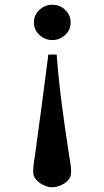

<svg xmlns="http://www.w3.org/2000/svg" viewBox="-20 -577 440 810"><path d="M280 148Q280 178 253.5 195.5Q227 213 200 213Q184 213 165 204.5Q146 196 133 181.5Q120 167 120 148Q120 128 123 108Q126 88 129 68Q143 -36 157 -139.5Q171 -243 184 -347H219Q227 -243 240.5 -139Q254 -35 270 68Q273 88 276.5 108Q280 128 280 148ZM278 -482Q278 -451 255 -429.5Q232 -408 201 -408Q170 -408 146.5 -429.5Q123 -451 123 -482Q123 -514 146.5 -535.5Q170 -557 201 -557Q232 -557 255 -535.5Q278 -514 278 -482Z"/></svg>

Font: Kaisei Decol
Style: Bold
Weight: 700
Designer: Font-Kai, 金井和夫
Foundry: KAZUO KANAI
Version: Version 5.003